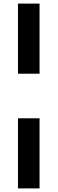

<svg xmlns="http://www.w3.org/2000/svg" viewBox="-20 -828 320 1068"><path d="M80 -418V-808H200V-418ZM80 220V-170H200V220Z"/></svg>

Font: Encode Sans Semi Expanded SemiBold
Style: Regular
Weight: 600
Width: 6
Designer: Multiple Designers
Foundry: Impallari Type
Version: Version 3.000; ttfautohint (v1.8.3) -l 8 -r 50 -G 200 -x 14 